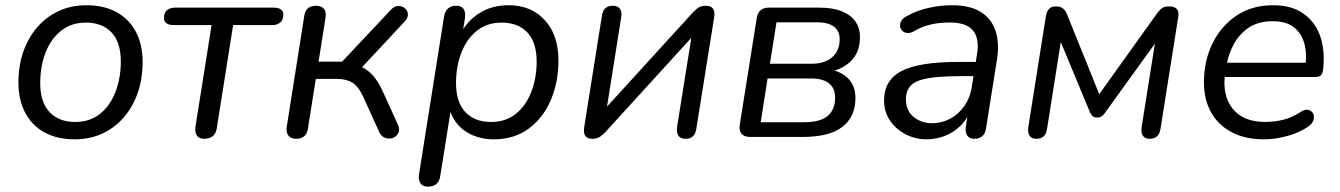

<svg xmlns="http://www.w3.org/2000/svg" viewBox="-20 -515 5040 722"><path d="M260.2 8.9Q195.1 8.9 147.6 -17Q100.1 -42.9 74.7 -91.1Q49.3 -139.2 49.3 -205.2Q49.3 -266.9 67.4 -319.7Q85.5 -372.4 119.5 -412Q153.6 -451.6 200.5 -473.4Q247.3 -495.3 305.4 -495.3Q371 -495.3 418.3 -469.3Q465.6 -443.4 490.9 -395.5Q516.3 -347.6 516.3 -281.2Q516.3 -219.4 498.2 -166.7Q480.1 -114 446.1 -74.4Q412 -34.8 365.2 -12.9Q318.3 8.9 260.2 8.9ZM262.7 -56.4Q318.2 -56.4 356.4 -87.1Q394.5 -117.9 414.4 -169.8Q434.3 -221.7 434.3 -284.1Q434.3 -355.8 399.5 -392.9Q364.6 -430 302.9 -430Q247.9 -430 209.5 -399.2Q171.1 -368.4 151.2 -317Q131.3 -265.7 131.3 -202.2Q131.3 -131 166.2 -93.7Q201 -56.4 262.7 -56.4Z M747.7 6.9Q728.8 6.9 720.3 -5.4Q711.8 -17.8 715.2 -40.1L775.7 -420.7H634Q596.6 -420.7 596.6 -448Q596.6 -467 608 -476.7Q619.5 -486.3 637.9 -486.3H1008Q1045.5 -486.3 1045.5 -459.6Q1045.5 -441.1 1034.3 -430.9Q1023.2 -420.7 1003.7 -420.7H856.7L795.2 -33.3Q792.3 -13.4 780.4 -3.2Q768.6 6.9 747.7 6.9Z M1093.7 6.9Q1073.8 6.9 1064.6 -5Q1055.4 -16.9 1058.3 -38.2L1124.2 -455.4Q1130 -493.3 1167.9 -493.3Q1188.7 -493.3 1198.2 -481.6Q1207.6 -470 1204.2 -449.1L1177.9 -283.1H1266.4L1450.4 -478.7Q1460.2 -489.4 1471.6 -491.6Q1483 -493.8 1493 -489.6Q1503 -485.5 1508.8 -477Q1514.6 -468.5 1513.6 -457.3Q1512.6 -446.1 1502.4 -434.9L1330.4 -250.4L1300.6 -273.2Q1337.1 -270.2 1366.9 -246.1Q1396.7 -221.9 1421.9 -165.9L1476 -46.9Q1483.3 -31.9 1479.8 -20.2Q1476.4 -8.6 1467.2 -1.8Q1458 5 1446.2 6Q1434.3 6.9 1423.4 1.1Q1412.4 -4.7 1406.1 -18.3L1347.7 -147.2Q1328.4 -189.7 1305.4 -204Q1282.5 -218.4 1245.5 -218.4H1167.7L1137.8 -30.9Q1132 6.9 1093.7 6.9Z M1589.2 186.9Q1570.3 186.9 1561.3 174.6Q1552.4 162.2 1555.8 139.9L1649.7 -452.1Q1656.4 -493.3 1696.2 -493.3Q1715.1 -493.3 1723.4 -480.9Q1731.7 -468.5 1728.3 -445.7L1716.1 -369.6L1709.3 -383.7Q1736.2 -436.4 1783.1 -465.8Q1830 -495.3 1892.3 -495.3Q1977.4 -495.3 2028.7 -439.3Q2080 -383.3 2080 -286.9Q2080 -206.6 2051.5 -139.4Q2023.1 -72.1 1968.6 -31.6Q1914.1 8.9 1836.1 8.9Q1777.4 8.9 1731.5 -20.4Q1685.7 -49.8 1668.7 -110.3H1676.6L1635.3 148.1Q1629 186.9 1589.2 186.9ZM1826.3 -56.4Q1881.9 -56.4 1920 -87.1Q1958.1 -117.9 1978 -169.8Q1998 -221.7 1998 -284.1Q1998 -355.8 1963.1 -392.9Q1928.2 -430 1866.6 -430Q1811.5 -430 1773.1 -399.2Q1734.8 -368.4 1714.9 -317Q1694.9 -265.7 1694.9 -202.2Q1694.9 -131 1729.8 -93.7Q1764.7 -56.4 1826.3 -56.4Z M2207.9 6.9Q2192 6.9 2184.7 -0.2Q2177.4 -7.4 2176.3 -17.5Q2175.3 -27.6 2176.8 -36.5L2243.7 -457.3Q2249.5 -493.3 2284.5 -493.3Q2303.9 -493.3 2311.6 -481.6Q2319.4 -470 2316 -450.5L2256.8 -77.1H2228.9L2585.9 -468.5Q2593.7 -477.3 2604.7 -485.3Q2615.6 -493.3 2634 -493.3Q2649.4 -493.3 2656.7 -487.1Q2664 -480.8 2665.8 -471Q2667.5 -461.1 2665.6 -450.3L2598.2 -29.5Q2592.4 6.9 2558.4 6.9Q2538.5 6.9 2531 -4.7Q2523.5 -16.4 2525.9 -36.3L2585.5 -409.7H2613.4L2256.4 -18.3Q2248.6 -9.5 2237.2 -1.3Q2225.8 6.9 2207.9 6.9Z M2997.9 0H2800.8Q2778.9 0 2768.7 -11.9Q2758.4 -23.9 2761.8 -45.8L2825.7 -447.4Q2832 -486.3 2871 -486.3H3060.5Q3112.2 -486.3 3146.1 -472.4Q3180 -458.5 3196.9 -433.8Q3213.9 -409.1 3213.9 -376Q3213.9 -315.8 3176 -281.6Q3138.2 -247.3 3077.7 -242.3L3080.2 -255.3Q3131.5 -253.4 3164.2 -224.9Q3196.8 -196.3 3196.8 -146.3Q3196.8 -76.3 3148 -38.2Q3099.1 0 2997.9 0ZM2866.4 -220 2840.6 -55.3H3002.2Q3064.4 -55.3 3092.4 -79Q3120.4 -102.7 3120.4 -147.7Q3120.4 -183.6 3097.2 -201.8Q3073.9 -220 3030 -220ZM2900 -431.1 2875.2 -275.3H3032.9Q3080.4 -275.3 3109 -299.5Q3137.5 -323.8 3137.5 -367.8Q3137.5 -398.7 3115.8 -414.9Q3094.1 -431.1 3053.6 -431.1Z M3464.2 8.9Q3421.9 8.9 3385.4 -10Q3349 -28.9 3326.7 -61.8Q3304.5 -94.8 3304.5 -137.3Q3304.5 -213.8 3370.2 -247.9Q3435.9 -282 3579.5 -282H3660L3651.7 -228.6H3590.8Q3513.8 -228.6 3469.2 -220.7Q3424.7 -212.9 3405.7 -193.9Q3386.7 -174.9 3386.7 -142.1Q3386.7 -98.1 3416.1 -74.9Q3445.4 -51.6 3484.2 -51.6Q3520.4 -51.6 3552 -68Q3583.5 -84.4 3605.8 -115.5Q3628 -146.6 3634.6 -190.1L3654.1 -311.7Q3663.7 -369.8 3639.1 -400.1Q3614.5 -430.4 3551.1 -430.4Q3514.3 -430.4 3481 -423.2Q3447.6 -415.9 3415.1 -396.6Q3401.9 -389.7 3390.9 -391.1Q3379.9 -392.5 3372.8 -399.5Q3365.7 -406.6 3364.7 -416.6Q3363.7 -426.6 3369.7 -436.9Q3375.8 -447.2 3390.9 -455Q3429.2 -476.2 3473.3 -485.7Q3517.5 -495.3 3559.6 -495.3Q3628 -495.3 3668.5 -469.7Q3709 -444.2 3724 -398.2Q3738.9 -352.1 3728.9 -290.3L3688.1 -33.3Q3682.3 6.9 3643.9 6.9Q3625.9 6.9 3617.5 -5Q3609 -16.9 3611.9 -38.7L3624.5 -119.8L3633.1 -110.4Q3619.7 -69.8 3593.1 -43.2Q3566.5 -16.7 3532.9 -3.9Q3499.3 8.9 3464.2 8.9Z M3877.4 6.9Q3858 6.9 3851.2 -5Q3844.4 -16.9 3846.8 -36.8L3913.2 -455.6Q3914.7 -463.4 3918.1 -471.4Q3921.5 -479.4 3929.2 -485.2Q3936.9 -490.9 3951.4 -490.9Q3963.5 -490.9 3971 -487.1Q3978.6 -483.2 3983.7 -476.6Q3988.8 -470.1 3992.2 -461.8L4113.6 -160.8L4332.7 -467.1Q4340.1 -476.9 4349 -483.9Q4358 -490.9 4376.4 -490.9Q4396.2 -490.9 4405.2 -481.3Q4414.1 -471.6 4410.7 -451.2L4343.8 -29.5Q4338 6.9 4303 6.9Q4285.1 6.9 4277.6 -4.7Q4270.1 -16.4 4273 -36.8L4329.6 -393.2H4353.5L4134 -89.2Q4130 -83.1 4123.4 -78.1Q4116.8 -73 4105.7 -73Q4094.6 -73 4088.4 -78.6Q4082.3 -84.2 4078.8 -92.6L3953.9 -393.2H3974.8L3917.2 -29.5Q3911.4 6.9 3877.4 6.9Z M4732.8 8.9Q4663.6 8.9 4612.8 -17.2Q4562 -43.4 4534.7 -91.6Q4507.3 -139.7 4507.3 -205.6Q4507.3 -285 4538.9 -350.5Q4570.5 -416.1 4628.8 -455.7Q4687.2 -495.3 4766.7 -495.3Q4824 -495.3 4862.6 -475.1Q4901.2 -454.9 4923.9 -420.7Q4946.6 -386.5 4953.8 -343.1Q4961 -299.7 4955.4 -254.3Q4953.4 -237 4946.6 -231.3Q4939.7 -225.5 4925.3 -225.5H4569.7L4577.5 -279H4906.3L4888.3 -265.6Q4895.3 -313 4885 -351.1Q4874.7 -389.3 4845.9 -412.2Q4817.2 -435.2 4765.7 -435.2Q4711.6 -435.2 4675.5 -410.7Q4639.4 -386.2 4619.3 -348.3Q4599.1 -310.5 4592 -269.2L4588.1 -245.1Q4573.9 -159.9 4613.9 -108.1Q4653.9 -56.4 4736.9 -56.4Q4773.3 -56.4 4806.9 -65Q4840.5 -73.6 4870.7 -93.9Q4884.4 -102.8 4894.9 -102.4Q4905.4 -101.9 4912.1 -95.6Q4918.7 -89.3 4920.5 -79.8Q4922.2 -70.2 4917.6 -59.4Q4912.9 -48.7 4901.2 -40.3Q4867.2 -16.2 4821.1 -3.7Q4774.9 8.9 4732.8 8.9Z"/></svg>

Font: Nunito Variable Extra Light
Style: Italic
Weight: 200
Italic angle: -9°
Designer: Vernon Adams
Foundry: Vernon Adams
Version: Version 3.602